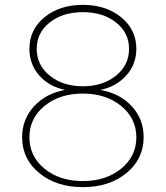

<svg xmlns="http://www.w3.org/2000/svg" viewBox="-20 -745 682 790"><path d="M321 -725Q416 -725 478.5 -674Q541 -623 541 -544Q541 -481 500 -435Q459 -389 393 -375Q473 -361 522 -308Q571 -255 571 -181Q571 -91 500.5 -33Q430 25 321 25Q212 25 141.5 -33Q71 -91 71 -180Q71 -254 120 -307.5Q169 -361 248 -375Q181 -389 141 -435Q101 -481 101 -544Q101 -623 163 -674Q225 -725 321 -725ZM321 -360Q225 -360 163 -309Q101 -258 101 -180Q101 -102 163 -51Q225 0 321 0Q416 0 478.5 -51Q541 -102 541 -180Q541 -258 478.5 -309Q416 -360 321 -360ZM321 -695Q238 -695 184.5 -652.5Q131 -610 131 -544Q131 -477 185 -433.5Q239 -390 321 -390Q403 -390 457 -433.5Q511 -477 511 -544Q511 -610 457.5 -652.5Q404 -695 321 -695Z"/></svg>

Font: Metropolitano Thin
Style: Regular
Weight: 250
Designer: Fonts by Alex Slobzheninov & Chris M. Simpson / Changes by Cristiano Sobral
Foundry: Fonts by Alex Slobzheninov & Chris M. Simpson / Changes by Cristiano Sobral
Version: Version 1.00;August 30, 2020;FontCreator 13.0.0.2681 64-bit